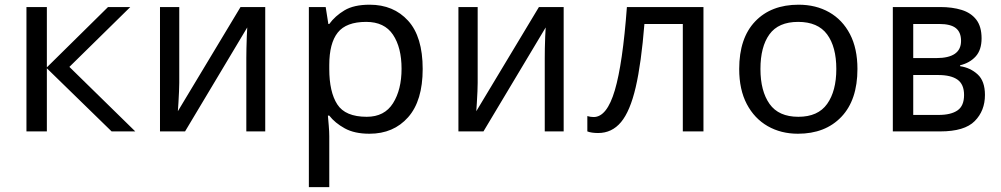

<svg xmlns="http://www.w3.org/2000/svg" viewBox="-20 -553 4211 808"><path d="M177.2 -269.5 434.6 -523.4H528.3L272 -271.5L549.3 0H449.7L177.2 -265.6V0H91.3V-523.4H177.2Z M734.4 -523.4V-204.1Q734.4 -191.9 733.4 -168.7Q732.4 -145.5 731 -121.8Q729.5 -98.1 728.5 -85L992.2 -523.4H1096.2V0H1016.6V-308.6Q1016.6 -323.7 1017.1 -349.4Q1017.6 -375 1018.6 -399.9Q1019.5 -424.8 1020.5 -437.5L758.8 0H653.3V-523.4Z M1535.6 -533.2Q1636.2 -533.2 1697.5 -465.8Q1758.8 -398.4 1758.8 -262.7Q1758.8 -128.9 1697.5 -59.6Q1636.2 9.8 1534.7 9.8Q1471.7 9.8 1430.7 -12.9Q1389.6 -35.6 1365.7 -66.4H1359.9Q1361.3 -49.8 1363.5 -24.4Q1365.7 1 1365.7 19.5V234.4H1279.8V-523.4H1350.6L1361.8 -452.1H1365.7Q1390.1 -485.8 1429.7 -509.5Q1469.2 -533.2 1535.6 -533.2ZM1521 -460.9Q1437 -460.9 1401.4 -416Q1365.7 -371.1 1365.7 -279.3V-262.7Q1365.7 -166 1399.4 -113.8Q1433.1 -61.5 1523.4 -61.5Q1598.1 -61.5 1634 -118.7Q1669.9 -175.8 1669.9 -263.7Q1669.9 -353 1633.8 -407Q1597.7 -460.9 1521 -460.9Z M1990.2 -523.4V-204.1Q1990.2 -191.9 1989.3 -168.7Q1988.3 -145.5 1986.8 -121.8Q1985.4 -98.1 1984.4 -85L2248 -523.4H2352.1V0H2272.5V-308.6Q2272.5 -323.7 2272.9 -349.4Q2273.4 -375 2274.4 -399.9Q2275.4 -424.8 2276.4 -437.5L2014.6 0H1909.2V-523.4Z M2940.4 -523.4V0H2853.5V-452.1H2691.9Q2678.7 -287.1 2655.3 -186Q2631.8 -85 2593.5 -39.1Q2555.2 6.8 2497.1 6.8Q2483.9 6.8 2471.9 5.1Q2460 3.4 2451.7 0V-64.5Q2458 -62.5 2465.1 -61.5Q2472.2 -60.5 2478.5 -60.5Q2534.2 -60.5 2567.4 -173.1Q2600.6 -285.6 2618.2 -523.4Z M3588.4 -262.7Q3588.4 -132.3 3520.8 -61.3Q3453.1 9.8 3337.9 9.8Q3266.6 9.8 3210.7 -22.2Q3154.8 -54.2 3122.8 -115Q3090.8 -175.8 3090.8 -262.7Q3090.8 -392.6 3158 -462.9Q3225.1 -533.2 3340.8 -533.2Q3413.6 -533.2 3469.5 -501.5Q3525.4 -469.7 3556.9 -409.4Q3588.4 -349.1 3588.4 -262.7ZM3180.2 -262.7Q3180.2 -169.9 3218.5 -115.7Q3256.8 -61.5 3339.8 -61.5Q3422.4 -61.5 3460.9 -115.7Q3499.5 -169.9 3499.5 -262.7Q3499.5 -356 3460.7 -408.4Q3421.9 -460.9 3338.9 -460.9Q3255.9 -460.9 3218 -408.4Q3180.2 -356 3180.2 -262.7Z M4110.8 -391.6Q4110.8 -342.8 4085.9 -315.4Q4061 -288.1 4020.5 -278.3V-274.4Q4063.5 -268.1 4094.2 -240Q4125 -211.9 4125 -153.3Q4125 -86.9 4082 -43.5Q4039.1 0 3937 0H3737.3V-523.4H3936.5Q3987.8 -523.4 4027.1 -511.2Q4066.4 -499 4088.6 -470.2Q4110.8 -441.4 4110.8 -391.6ZM4024.4 -380.9Q4024.4 -417.5 4002.4 -434.8Q3980.5 -452.1 3932.6 -452.1H3823.2V-308.6H3920.4Q4024.4 -308.6 4024.4 -380.9ZM4037.1 -153.3Q4037.1 -198.2 4009.5 -217.8Q3981.9 -237.3 3928.2 -237.3H3823.2V-69.3H3929.7Q3981.9 -69.3 4009.5 -88.4Q4037.1 -107.4 4037.1 -153.3Z"/></svg>

Font: Lunasima
Style: Regular
Weight: 400
Designer: The DocRepair Project, Monotype Design Team
Foundry: Google
Version: Version 2.009